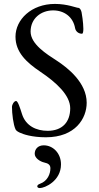

<svg xmlns="http://www.w3.org/2000/svg" viewBox="-20 -684 505 979"><path d="M183 275C208 275 291 239 291 154C291 98 251 57 203 57C174 57 157 76 157 100C157 122 184 140 207 145C225 149 237 156 237 174C237 202 223 239 184 253C175 256 170 261 170 266C170 271 175 275 183 275ZM223 -17C165 -17 111 -42 92 -103C82 -135 71 -169 62 -169C51 -169 41 -149 41 -140C41 -104 48 -48 59 -25C61 -20 67 -14 80 -8C97 0 141 16 214 16C364 16 422 -80 422 -160C422 -262 326 -338 269 -375C218 -408 136 -459 136 -523C136 -590 189 -631 251 -631C307 -631 353 -598 363 -540C366 -525 379 -512 398 -512C403 -512 405 -522 405 -537C405 -568 397 -618 396 -621C394 -631 388 -644 379 -644C369 -644 324 -664 260 -664C140 -664 59 -584 59 -497C59 -417 116 -365 186 -318C268 -263 338 -198 338 -132C338 -62 298 -17 223 -17Z"/></svg>

Font: EB Garamond 12
Style: Regular
Weight: 400
Version: Version 0.016+